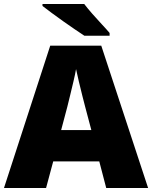

<svg xmlns="http://www.w3.org/2000/svg" viewBox="-20 -947 766 967"><path d="M515 0 480 -134H248L212 0H0L233 -717H490L726 0ZM409 -409Q404 -428 395 -463.5Q386 -499 377 -537Q368 -575 363 -599Q359 -575 350.5 -539Q342 -503 333.5 -468Q325 -433 319 -409L288 -292H440ZM404 -927Q421 -905 444.5 -878Q468 -851 492 -825.5Q516 -800 532 -781V-767H405Q385 -780 356.5 -799.5Q328 -819 297.5 -840.5Q267 -862 239.5 -882.5Q212 -903 194 -917V-927Z"/></svg>

Font: Noto Sans Lao Black
Style: Regular
Weight: 900
Designer: Monotype Design Team
Foundry: Monotype Imaging Inc.
Version: Version 2.003; ttfautohint (v1.8.4.7-5d5b)